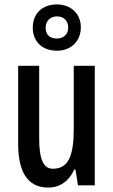

<svg xmlns="http://www.w3.org/2000/svg" viewBox="-20 -837 511 867"><path d="M237 -608C302 -608 345 -652 345 -714C345 -775 300 -817 237 -817C170 -817 128 -775 128 -712C128 -650 170 -608 237 -608ZM237 -663C203 -663 186 -682 186 -712C186 -742 207 -763 237 -763C270 -763 288 -742 288 -712C288 -682 267 -663 237 -663ZM408 -540H313V-256C313 -135 290 -75 219 -75C176 -75 157 -118 157 -210V-540H62V-188C62 -66 101 10 198 10C250 10 292 -19 315 -71H321L332 0H408Z"/></svg>

Font: Noto Sans Gujarati ExtraCondensed Medium
Style: Regular
Weight: 500
Width: 2
Designer: Jelle Bosma - Monotype Design Team, Universal Thirst
Foundry: Monotype Imaging Inc.
Version: Version 2.106